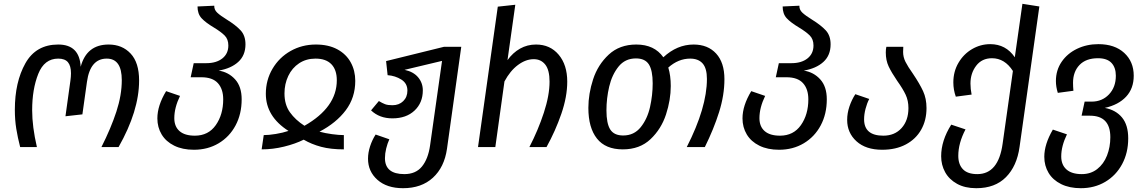

<svg xmlns="http://www.w3.org/2000/svg" viewBox="-20 -773 6034 1009"><path d="M58 -196Q58 -342 113.5 -440.5Q169 -539 286 -539Q398 -539 404 -422Q435 -539 551 -539Q622 -539 666.5 -491.5Q711 -444 711 -350Q711 -190 603 0H513Q563 -99 591.5 -186Q620 -273 620 -352Q620 -465 541 -465Q454 -465 437 -343L413 -172L324 -162L350 -349Q353 -370 353 -388Q353 -427 337 -446Q321 -465 286 -465Q213 -465 181 -384.5Q149 -304 149 -194Q149 -107 174 0H86Q73 -50 65.5 -96.5Q58 -143 58 -196Z M1250 -251Q1250 -174 1218 -114Q1186 -54 1129 -20Q1072 14 999 14Q939 14 895.5 -7.5Q852 -29 829.5 -66.5Q807 -104 807 -151Q807 -218 853 -294L926 -269Q896 -207 896 -152Q896 -108 923.5 -84Q951 -60 1004 -60Q1075 -60 1114 -115.5Q1153 -171 1153 -251Q1153 -305 1125 -336Q1097 -367 1038 -367H982L998 -441H1064Q1117 -441 1148.5 -466Q1180 -491 1180 -534Q1180 -567 1160.5 -586.5Q1141 -606 1103 -629Q1061 -654 1039.5 -677Q1018 -700 1018 -739L1106 -743Q1105 -722 1121.5 -706.5Q1138 -691 1172 -670Q1219 -641 1244.5 -613.5Q1270 -586 1270 -540Q1270 -482 1232 -447.5Q1194 -413 1129 -402Q1181 -394 1215.5 -356Q1250 -318 1250 -251Z M1847 -348Q1847 -260 1797 -193.5Q1747 -127 1659 -81Q1688 -73 1724.5 -68Q1761 -63 1787 -63V12Q1718 12 1667.5 -1.5Q1617 -15 1576 -39Q1532 -17 1473 -2.5Q1414 12 1355 12L1366 -63Q1393 -63 1429.5 -69Q1466 -75 1496 -85Q1377 -161 1377 -280Q1377 -352 1412 -411.5Q1447 -471 1507 -505Q1567 -539 1640 -539Q1706 -539 1752.5 -514Q1799 -489 1823 -445.5Q1847 -402 1847 -348ZM1580 -112Q1750 -209 1750 -351Q1750 -406 1721.5 -435.5Q1693 -465 1638 -465Q1589 -465 1552 -440.5Q1515 -416 1495 -374Q1475 -332 1475 -282Q1475 -223 1503.5 -183Q1532 -143 1580 -112Z M2404 -527 2329 9Q2315 106 2255 161Q2195 216 2098 216Q2013 216 1963.5 172Q1914 128 1914 61Q1914 29 1925 -4.5Q1936 -38 1954 -66L2026 -41Q2016 -19 2009.5 7.5Q2003 34 2003 58Q2003 142 2105 142Q2165 142 2197.5 102Q2230 62 2240 -8L2303 -453L2106 -406Q2153 -396 2177.5 -366.5Q2202 -337 2202 -298Q2202 -233 2158.5 -192Q2115 -151 2042 -151Q1974 -151 1930 -193L1971 -242Q1989 -231 2003.5 -225.5Q2018 -220 2042 -220Q2077 -220 2099 -241.5Q2121 -263 2121 -297Q2121 -335 2089 -355Q2057 -375 2017 -378L2009 -452L2313 -527Z M2961 -344Q2961 -265 2930 -175Q2899 -85 2852 0H2762Q2808 -89 2838 -180.5Q2868 -272 2868 -344Q2868 -405 2845.5 -433.5Q2823 -462 2785 -462Q2743 -462 2702 -431.5Q2661 -401 2631 -345L2583 0H2492L2596 -738L2688 -748L2647 -457Q2675 -496 2713 -517.5Q2751 -539 2797 -539Q2871 -539 2916 -485.5Q2961 -432 2961 -344Z M3787 -357Q3787 -273 3759 -184Q3731 -95 3684 0H3589Q3695 -208 3695 -358Q3695 -414 3672.5 -439.5Q3650 -465 3607 -465Q3545 -465 3492 -418Q3505 -376 3505 -321Q3505 -248 3480 -171.5Q3455 -95 3398.5 -41.5Q3342 12 3253 12Q3162 12 3117 -45Q3072 -102 3072 -206Q3072 -280 3097 -356.5Q3122 -433 3179 -486Q3236 -539 3324 -539Q3419 -539 3466 -472Q3538 -539 3625 -539Q3700 -539 3743.5 -491.5Q3787 -444 3787 -357ZM3410 -335Q3410 -403 3390 -434.5Q3370 -466 3322 -466Q3265 -466 3230.5 -423Q3196 -380 3181.5 -318Q3167 -256 3167 -193Q3167 -124 3187 -92.5Q3207 -61 3255 -61Q3312 -61 3347 -104.5Q3382 -148 3396 -210.5Q3410 -273 3410 -335Z M4325 -251Q4325 -174 4293 -114Q4261 -54 4204 -20Q4147 14 4074 14Q4014 14 3970.5 -7.5Q3927 -29 3904.5 -66.5Q3882 -104 3882 -151Q3882 -218 3928 -294L4001 -269Q3971 -207 3971 -152Q3971 -108 3998.5 -84Q4026 -60 4079 -60Q4150 -60 4189 -115.5Q4228 -171 4228 -251Q4228 -305 4200 -336Q4172 -367 4113 -367H4057L4073 -441H4139Q4192 -441 4223.5 -466Q4255 -491 4255 -534Q4255 -567 4235.5 -586.5Q4216 -606 4178 -629Q4136 -654 4114.5 -677Q4093 -700 4093 -739L4181 -743Q4180 -722 4196.5 -706.5Q4213 -691 4247 -670Q4294 -641 4319.5 -613.5Q4345 -586 4345 -540Q4345 -482 4307 -447.5Q4269 -413 4204 -402Q4256 -394 4290.5 -356Q4325 -318 4325 -251Z M4778 -385Q4813 -333 4831 -294Q4849 -255 4849 -205Q4849 -141 4821 -91.5Q4793 -42 4740.5 -14Q4688 14 4616 14Q4530 14 4481 -30.5Q4432 -75 4432 -143Q4432 -178 4444 -213.5Q4456 -249 4475 -278L4548 -253Q4536 -230 4528.5 -201Q4521 -172 4521 -146Q4521 -60 4622 -60Q4682 -60 4718 -100Q4754 -140 4754 -205Q4754 -244 4739.5 -275Q4725 -306 4695 -348Q4665 -392 4650 -424Q4635 -456 4635 -497Q4635 -515 4638 -527H4727Q4726 -518 4726 -500Q4726 -473 4738.5 -448Q4751 -423 4778 -385Z M5442 -739 5338 -1Q5324 100 5266.5 158Q5209 216 5111 216H5110Q5051 216 5009.5 193Q4968 170 4947 132Q4926 94 4926 48Q4926 -34 4979 -118L5054 -93Q5016 -21 5016 46Q5016 91 5040.5 116.5Q5065 142 5116 142Q5227 142 5249 -18L5303 -400Q5260 -467 5193 -467Q5140 -467 5110 -427.5Q5080 -388 5080 -334Q5080 -306 5086 -276L5003 -265Q4990 -301 4990 -340Q4990 -397 5017 -443Q5044 -489 5088.5 -515Q5133 -541 5184 -541Q5266 -541 5313 -472L5353 -753Z M5909 -46Q5909 30 5877 89.5Q5845 149 5788.5 182.5Q5732 216 5660 216Q5600 216 5556.5 194.5Q5513 173 5490.5 135.5Q5468 98 5468 51Q5468 -15 5513 -92L5587 -67Q5557 -5 5557 49Q5557 93 5584.5 117.5Q5612 142 5665 142Q5712 142 5746 115.5Q5780 89 5797.5 44.5Q5815 0 5815 -52Q5815 -165 5708 -165H5664L5680 -239H5717Q5772 -239 5808 -277Q5844 -315 5844 -375Q5844 -418 5821 -442.5Q5798 -467 5750 -467Q5687 -467 5653 -431.5Q5619 -396 5619 -338Q5619 -318 5621 -296L5539 -285Q5529 -317 5529 -347Q5529 -404 5559 -448Q5589 -492 5640 -516.5Q5691 -541 5752 -541Q5838 -541 5888 -495Q5938 -449 5938 -375Q5938 -308 5898 -265Q5858 -222 5786 -206Q5844 -195 5876.5 -155.5Q5909 -116 5909 -46Z"/></svg>

Font: FiraGO
Style: Italic
Weight: 400
Italic angle: -8°
Designer: bBox Type GmbH
Foundry: bBox Type GmbH
Version: Version 1.001